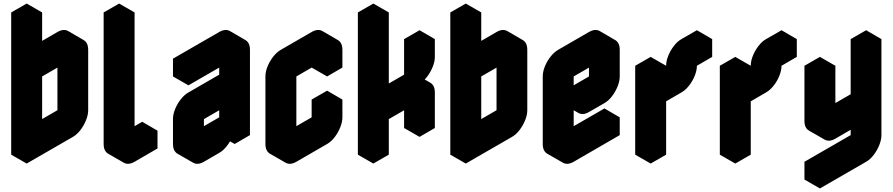

<svg xmlns="http://www.w3.org/2000/svg" viewBox="-20 -870 5022 1080"><path d="M303 -590 390 -640Q424 -660 450 -645Q476 -630 476 -590V-250Q476 -224 464 -194Q452 -164 432.5 -138.5Q413 -113 390 -100L130 50V-750L217 -800V-440Q217 -467 229 -496.5Q241 -526 260.5 -551.5Q280 -577 303 -590ZM390 -540 217 -440V-100L390 -200ZM390 -540V-200L303 -250V-590ZM390 -200 217 -100 130 -150 303 -250ZM450 -645Q424 -660 390 -640L303 -590Q280 -577 260.5 -551.5Q241 -526 229 -496.5Q217 -467 217 -440L130 -490Q130 -517 142 -546.5Q154 -576 174 -601.5Q194 -627 217 -640L303 -690Q338 -710 364 -695ZM217 -800 130 -750 43 -800 130 -850ZM130 -750V50L43 0V-800Z M737 -60 866 -135V-35L737 40Q702 60 676 45Q650 30 650 -10V-750L737 -800ZM737 -800 650 -750 563 -800 650 -850ZM866 -135 737 -60 650 -110 780 -185ZM650 -750V-10Q650 30 676 45L589 -5Q563 -20 563 -60V-800Z M1040 -490 1300 -640Q1334 -660 1360 -645Q1386 -630 1386 -590V-110L1300 -60V-160Q1300 -134 1288 -104Q1276 -74 1256 -48.5Q1236 -23 1213 -10L1127 40Q1092 60 1066 45Q1040 30 1040 -10V-150Q1040 -177 1052 -206.5Q1064 -236 1084 -261.5Q1104 -287 1127 -300L1300 -400V-540L1040 -390ZM1127 -60 1300 -160V-300L1127 -200ZM1300 -540V-400L1213 -450V-590ZM1300 -160V-60L1213 -110V-210ZM1300 -300V-160L1213 -210V-350ZM1300 -160 1127 -60 1040 -110 1213 -210ZM1300 -400 1127 -300Q1104 -287 1084 -261.5Q1064 -236 1052 -206.5Q1040 -177 1040 -150V-10Q1040 30 1066 45L979 -5Q953 -20 953 -60V-200Q953 -227 965 -256.5Q977 -286 997 -311.5Q1017 -337 1040 -350L1213 -450ZM1360 -645Q1334 -660 1300 -640L1040 -490L953 -540L1213 -690Q1248 -710 1274 -695ZM1040 -490V-390L953 -440V-540Z M1647 -540 1820 -640Q1854 -660 1880 -645Q1906 -630 1906 -590V-490L1820 -440V-540L1647 -440V-60L1820 -160V-260L1906 -310V-210Q1906 -184 1894 -154Q1882 -124 1862.5 -98.5Q1843 -73 1820 -60L1647 40Q1612 60 1586 45Q1560 30 1560 -10V-390Q1560 -417 1572 -446.5Q1584 -476 1604 -501.5Q1624 -527 1647 -540ZM1906 -310 1820 -260 1733 -310 1820 -360ZM1820 -260V-160L1733 -210V-310ZM1820 -160 1647 -60 1560 -110 1733 -210ZM1820 -540V-440L1733 -490V-590ZM1880 -645Q1854 -660 1820 -640L1647 -540Q1624 -527 1604 -501.5Q1584 -476 1572 -446.5Q1560 -417 1560 -390V-10Q1560 30 1586 45L1499 -5Q1473 -20 1473 -60V-440Q1473 -467 1485 -496.5Q1497 -526 1517 -551.5Q1537 -577 1560 -590L1733 -690Q1768 -710 1794 -695Z M2340 -100V-300L2167 -200V0L2080 50V-750L2167 -800V-300L2340 -400V-600L2426 -650V-550Q2426 -524 2414 -494Q2402 -464 2382.5 -438.5Q2363 -413 2340 -400Q2374 -420 2400 -405Q2426 -390 2426 -350V-150ZM2400 -405Q2374 -420 2340 -400L2253 -450Q2288 -470 2314 -455ZM2426 -650 2340 -600 2253 -650 2340 -700ZM2340 -300V-100L2253 -150V-350ZM2340 -600V-400L2253 -450V-650ZM2340 -400 2167 -300 2080 -350 2253 -450ZM2167 -800 2080 -750 1993 -800 2080 -850ZM2080 -750V50L1993 0V-800Z M2773 -590 2860 -640Q2894 -660 2920 -645Q2946 -630 2946 -590V-250Q2946 -224 2934 -194Q2922 -164 2902.5 -138.5Q2883 -113 2860 -100L2600 50V-750L2687 -800V-440Q2687 -467 2699 -496.5Q2711 -526 2730.5 -551.5Q2750 -577 2773 -590ZM2860 -540 2687 -440V-100L2860 -200ZM2860 -540V-200L2773 -250V-590ZM2860 -200 2687 -100 2600 -150 2773 -250ZM2920 -645Q2894 -660 2860 -640L2773 -590Q2750 -577 2730.5 -551.5Q2711 -526 2699 -496.5Q2687 -467 2687 -440L2600 -490Q2600 -517 2612 -546.5Q2624 -576 2644 -601.5Q2664 -627 2687 -640L2773 -690Q2808 -710 2834 -695ZM2687 -800 2600 -750 2513 -800 2600 -850ZM2600 -750V50L2513 0V-800Z M3207 -540 3380 -640Q3414 -660 3440 -645Q3466 -630 3466 -590V-440Q3466 -414 3454 -384Q3442 -354 3422.5 -328.5Q3403 -303 3380 -290L3293 -240Q3259 -220 3233 -235Q3207 -250 3207 -290V-60L3466 -210V-110L3207 40Q3172 60 3146 45Q3120 30 3120 -10V-390Q3120 -417 3132 -446.5Q3144 -476 3164 -501.5Q3184 -527 3207 -540ZM3380 -540 3207 -440V-290L3380 -390ZM3466 -210 3207 -60 3120 -110 3380 -260ZM3380 -540V-390L3293 -440V-590ZM3207 -290Q3207 -250 3233 -235L3146 -285Q3120 -300 3120 -340ZM3380 -390 3207 -290 3120 -340 3293 -440ZM3440 -645Q3414 -660 3380 -640L3207 -540Q3184 -527 3164 -501.5Q3144 -476 3132 -446.5Q3120 -417 3120 -390V-10Q3120 30 3146 45L3059 -5Q3033 -20 3033 -60V-440Q3033 -467 3045 -496.5Q3057 -526 3077 -551.5Q3097 -577 3120 -590L3293 -690Q3328 -710 3354 -695Z M3640 -450 3727 -500V-400L3813 -450Q3813 -477 3825 -506.5Q3837 -536 3857 -561.5Q3877 -587 3900 -600L3986 -650V-550L3900 -500Q3900 -474 3888 -444Q3876 -414 3856 -388.5Q3836 -363 3813 -350L3727 -300V0L3640 50ZM3640 -450V50L3553 0V-500ZM3986 -650 3900 -600Q3877 -587 3857 -561.5Q3837 -536 3825 -506.5Q3813 -477 3813 -450L3727 -500Q3727 -527 3739 -556.5Q3751 -586 3770.5 -611.5Q3790 -637 3813 -650L3900 -700ZM3813 -450 3727 -400 3640 -450 3727 -500ZM3727 -500 3640 -450 3553 -500 3640 -550Z M4116 -450 4203 -500V-400L4289 -450Q4289 -477 4301 -506.5Q4313 -536 4333 -561.5Q4353 -587 4376 -600L4462 -650V-550L4376 -500Q4376 -474 4364 -444Q4352 -414 4332 -388.5Q4312 -363 4289 -350L4203 -300V0L4116 50ZM4116 -450V50L4029 0V-500ZM4462 -650 4376 -600Q4353 -587 4333 -561.5Q4313 -536 4301 -506.5Q4289 -477 4289 -450L4203 -500Q4203 -527 4215 -556.5Q4227 -586 4246.5 -611.5Q4266 -637 4289 -650L4376 -700ZM4289 -450 4203 -400 4116 -450 4203 -500ZM4203 -500 4116 -450 4029 -500 4116 -550Z M4679 -90Q4644 -70 4618 -85Q4592 -100 4592 -140V-450L4679 -500V-190L4852 -290V-600L4938 -650V-110Q4938 -84 4926 -54Q4914 -24 4894.5 1.5Q4875 27 4852 40L4592 190V90L4852 -60V-290Q4852 -264 4840 -234Q4828 -204 4808 -178.5Q4788 -153 4765 -140ZM4852 -290V-60L4765 -110V-340ZM4852 -60 4592 90 4505 40 4765 -110ZM4592 90V190L4505 140V40ZM4938 -650 4852 -600 4765 -650 4852 -700ZM4852 -600V-290L4765 -340V-650ZM4852 -290 4679 -190 4592 -240 4765 -340ZM4679 -500 4592 -450 4505 -500 4592 -550ZM4592 -450V-140Q4592 -100 4618 -85L4531 -135Q4505 -150 4505 -190V-500Z"/></svg>

Font: Nabla
Style: Regular
Weight: 400
Designer: Arthur Reinders Folmer
Foundry: Typearture
Version: Version 1.002